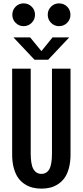

<svg xmlns="http://www.w3.org/2000/svg" viewBox="-20 -1107 490 1138"><path d="M53 -1019.5Q53 -1048 72.5 -1067.5Q92 -1087 120 -1087Q148 -1087 167.8 -1067.5Q187.5 -1048 187.5 -1019.5Q187.5 -991.5 167.8 -971.8Q148 -952 120 -952Q92 -952 72.5 -971.8Q53 -991.5 53 -1019.5ZM330 -952Q302 -952 282.5 -971.8Q263 -991.5 263 -1019.5Q263 -1048 282.5 -1067.5Q302 -1087 330 -1087Q358.5 -1087 378 -1067.5Q397.5 -1048 397.5 -1019.5Q397.5 -991.5 378 -971.8Q358.5 -952 330 -952ZM390.5 -885.5 265.5 -753H184.5L59.5 -885.5H158.5L225.5 -804L291.5 -885.5ZM52 -191V-700H162V-198.5Q162 -132 178.2 -104.2Q194.5 -76.5 225.5 -76.5Q256.5 -76.5 272.2 -104Q288 -131.5 288 -197.5V-700H398V-191Q398 -145.5 388.2 -110Q378.5 -74.5 362.2 -52Q346 -29.5 323.2 -15Q300.5 -0.5 276.5 5.2Q252.5 11 225.5 11Q198.5 11 174.5 5.2Q150.5 -0.5 127.5 -15Q104.5 -29.5 88.2 -52Q72 -74.5 62 -110Q52 -145.5 52 -191Z"/></svg>

Font: League Mono Condensed Medium
Style: Regular
Weight: 500
Width: 1
Designer: Tyler Finck
Foundry: The League of Moveable Type / Tyler Finck
Version: Version 2.210